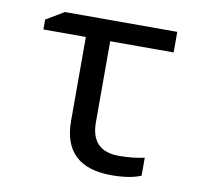

<svg xmlns="http://www.w3.org/2000/svg" viewBox="-66 -607 733 691"><g transform="rotate(10 300.0 -261.5)"><path d="M527.8 -536.1V-460.9H295.9V-165Q295.9 -60.1 397.9 -60.1Q450.2 -60.1 491.2 -69.8V-3.9Q450.2 13.2 383.8 13.2Q207 13.2 207 -154.8V-460.9H51.8V-497.1L117.2 -536.1Z"/></g></svg>

Font: Droid Sans Mono
Style: Regular
Weight: 400
Monospace: yes
Foundry: Ascender Corporation
Version: Version 1.00 build 112